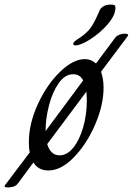

<svg xmlns="http://www.w3.org/2000/svg" viewBox="-99 -734 579 838"><path d="M459 -577 342 -421Q353 -390 353 -351Q353 -276 316.5 -191Q280 -106 224 -48Q168 10 112 10Q68 10 47 -25L-19 64Q-31 84 -66 84Q-84 84 -77 74L31 -69Q27 -86 27 -113Q27 -194 66 -279Q105 -364 162.5 -420Q220 -476 272 -476Q299 -476 320 -457L402 -567Q416 -587 448 -587Q456 -587 459 -584Q462 -581 459 -577ZM100 -165V-162L264 -383Q250 -410 221 -410Q184 -410 156.5 -370Q129 -330 114.5 -272.5Q100 -215 100 -165ZM280 -296Q280 -310 278 -334L107 -105Q122 -56 161 -56Q194 -56 221 -89.5Q248 -123 264 -178.5Q280 -234 280 -296ZM221 -543Q221 -548 226.5 -553Q232 -558 237.5 -561.5Q243 -565 246 -567Q281 -590 298 -614.5Q315 -639 336 -689Q349 -714 385 -714Q397 -714 401 -711Q405 -708 405 -699Q404 -666 370.5 -627.5Q337 -589 295 -562.5Q253 -536 231 -536Q225 -536 223 -537.5Q221 -539 221 -543Z"/></svg>

Font: Charm
Style: Regular
Weight: 400
Designer: Katatrad Aksorn Co.,Ltd.
Foundry: Cadson Demak Co.,Ltd.
Version: Version 1.001